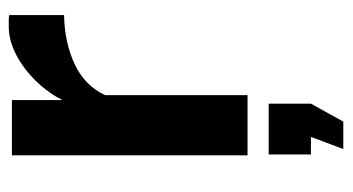

<svg xmlns="http://www.w3.org/2000/svg" viewBox="-198 -372 784 427"><g transform="rotate(-90 193.5 -159.0)"><path d="M75 213 102 141H63V47H176V141L136 213ZM373 -408Q312 -407 264 -384.5Q216 -362 195 -317V0H61V-524H184V-412Q198 -439 217 -460.5Q236 -482 258 -498Q280 -514 302.5 -522.5Q325 -531 346 -531Q357 -531 362.5 -531Q368 -531 373 -530Z"/></g></svg>

Font: IngvarSans
Style: Bold
Weight: 700
Version: Version 3.000